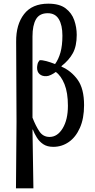

<svg xmlns="http://www.w3.org/2000/svg" viewBox="-20 -790 516 1046"><path d="M67 236 70 -126 68 -563Q67 -656 111 -713Q155 -770 243 -770Q304 -770 337.5 -744.5Q371 -719 384.5 -680Q398 -641 398 -600Q398 -539 377 -500.5Q356 -462 315 -430V-427Q368 -404 403 -355.5Q438 -307 438 -217Q438 -145 415.5 -94Q393 -43 355 -16.5Q317 10 270 10Q237 10 215.5 -4.5Q194 -19 180.5 -41Q167 -63 159 -84H157L162 236ZM250 -44Q293 -44 321.5 -91Q350 -138 350 -214Q350 -285 331.5 -331Q313 -377 284 -398Q272 -389 257.5 -382Q243 -375 232 -375Q210 -374 196 -386Q182 -398 182 -421Q182 -429 184.5 -440.5Q187 -452 196 -462Q210 -463 232.5 -457Q255 -451 280 -441Q299 -467 309.5 -504.5Q320 -542 320 -596Q320 -653 300.5 -685.5Q281 -718 240 -718Q195 -718 176 -685Q157 -652 157 -591V-149Q175 -103 195 -73.5Q215 -44 250 -44Z"/></svg>

Font: Noto Serif ExtraCondensed
Style: Regular
Weight: 400
Width: 2
Designer: Monotype Design Team
Foundry: Monotype Imaging Inc.
Version: Version 2.015